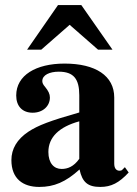

<svg xmlns="http://www.w3.org/2000/svg" viewBox="-20 -724 540 758"><path d="M293 -97C271 -66 247 -57 223 -57C193 -57 171 -80 171 -124C171 -182 213 -223 293 -245ZM473 -64 463 -54C460 -51 457 -50 452 -50C438 -50 431 -61 431 -78V-339C431 -425 357 -473 235 -473C122 -473 44 -427 44 -347C44 -305 68 -279 109 -279C149 -279 177 -305 177 -339C177 -353 171 -365 158 -381C149 -391 147 -398 147 -404C147 -428 176 -441 212 -441C271 -441 293 -412 293 -348V-280C177 -247 130 -229 92 -204C47 -174 25 -136 25 -92C25 -18 71 14 135 14C193 14 239 -5 294 -55C305 -4 327 14 376 14C419 14 450 -2 488 -43ZM424 -528 301 -704H209L87 -528H143L255 -626L367 -528Z"/></svg>

Font: XITS Math
Style: Bold
Weight: 700
Designer: MicroPress Inc., with final additions and corrections provided by Coen Hoffman, Elsevier (retired)
Version: Version 1.302